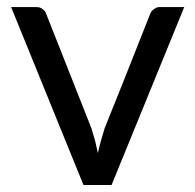

<svg xmlns="http://www.w3.org/2000/svg" viewBox="-20 -527 556 547"><path d="M504.9 -506.8Q453.1 -379.9 297.9 0Q278.3 0 217.8 0Q166 -127 11.7 -506.8Q29.3 -506.8 84 -506.8Q94.7 -506.8 101.6 -501Q109.4 -495.1 111.3 -488.3Q154.3 -378.9 240.2 -162.1Q246.1 -143.6 251 -126Q254.9 -108.4 258.8 -90.8Q262.7 -108.4 267.6 -126Q272.5 -143.6 278.3 -162.1Q322.3 -270.5 408.2 -488.3Q411.1 -496.1 418.9 -501Q425.8 -506.8 434.6 -506.8Q458 -506.8 504.9 -506.8Z"/></svg>

Font: Lato
Style: Regular
Weight: 400
Designer: Lukasz Dziedzic with Adam Twardoch and Botio Nikoltchev
Version: Version 2.015; 2015-08-06; http://www.latofonts.com/